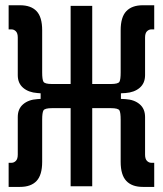

<svg xmlns="http://www.w3.org/2000/svg" viewBox="-20 -716 626 738"><path d="M13.2 2.4V-90.3H24.4Q33.7 -90.3 41 -97.7Q48.3 -105 48.3 -121.6V-266.1Q48.3 -297.9 69.1 -315.4Q89.8 -333 123.5 -335L136.2 -335.9V-357.4L123.5 -358.4Q89.8 -360.8 69.1 -378.4Q48.3 -396 48.3 -427.2V-571.8Q48.3 -588.4 41 -595.7Q33.7 -603 24.4 -603H13.2V-695.8H57.1Q99.1 -695.8 120.6 -673.1Q142.1 -650.4 142.1 -599.6V-437.5Q142.1 -410.6 147 -401.9Q151.9 -393.1 180.2 -393.1H251.5V-693.4H334.5V-393.1H405.8Q434.6 -393.1 439.2 -401.9Q443.8 -410.6 443.8 -437.5V-599.6Q443.8 -650.4 465.6 -673.1Q487.3 -695.8 528.8 -695.8H572.8V-603H561.5Q552.2 -603 544.9 -595.7Q537.6 -588.4 537.6 -571.8V-427.2Q537.6 -396 516.8 -378.4Q496.1 -360.8 462.4 -358.4L444.8 -357.4V-335.9L462.4 -335Q496.1 -333 516.8 -315.4Q537.6 -297.9 537.6 -266.1V-121.6Q537.6 -105 544.9 -97.7Q552.2 -90.3 561.5 -90.3H572.8V2.4H528.8Q487.3 2.4 465.6 -20.5Q443.8 -43.5 443.8 -93.8V-255.9Q443.8 -282.7 439.2 -291.5Q434.6 -300.3 405.8 -300.3H334.5V0H251.5V-300.3H180.2Q151.9 -300.3 147 -291.5Q142.1 -282.7 142.1 -255.9V-93.8Q142.1 -43.5 120.6 -20.5Q99.1 2.4 57.1 2.4Z"/></svg>

Font: Caskaydia Cove
Style: Regular
Weight: 400
Monospace: yes
Designer: Aaron Bell
Foundry: Saja Typeworks
Version: Version 4.300; ttfautohint (v1.8.3)